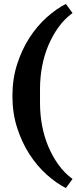

<svg xmlns="http://www.w3.org/2000/svg" viewBox="-20 -799 388 974"><path d="M314 155Q265 130 216.5 86.5Q168 43 129.5 -16.5Q91 -76 67 -150.5Q43 -225 43 -312Q43 -399 67 -473.5Q91 -548 129.5 -607.5Q168 -667 216.5 -710.5Q265 -754 314 -779L348 -733Q307 -703 276.5 -660.5Q246 -618 225 -568Q204 -518 193.5 -462Q183 -406 183 -349V-275Q183 -218 193.5 -162Q204 -106 225 -56Q246 -6 276.5 36.5Q307 79 348 109L314 155Z"/></svg>

Font: IBM Plex Serif SmBld
Style: Regular
Weight: 600
Designer: Mike Abbink, Paul van der Laan, Pieter van Rosmalen
Foundry: Bold Monday
Version: Version 3.001